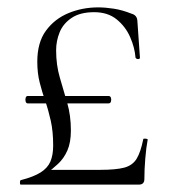

<svg xmlns="http://www.w3.org/2000/svg" viewBox="-20 -500 472 520"><path d="M99 -40H251Q294 -40 316.5 -46Q339 -52 350 -70Q361 -88 368 -123Q368 -125 374 -124.5Q380 -124 380 -122Q376 -101 373.5 -71Q371 -41 371 -15Q371 0 356 0H36Q34 0 34 -5.5Q34 -11 36 -12Q71 -21 90 -33Q109 -45 116.5 -62.5Q124 -80 124 -106Q124 -144 117.5 -173Q111 -202 102.5 -226.5Q94 -251 87.5 -276.5Q81 -302 81 -333Q81 -385 104.5 -417Q128 -449 165.5 -464.5Q203 -480 246 -480Q265 -480 288 -476.5Q311 -473 336 -463Q351 -459 352 -444L359 -344Q359 -340 354 -340Q349 -340 347 -344Q345 -371 332.5 -399.5Q320 -428 296 -447.5Q272 -467 235 -467Q197 -467 174 -451.5Q151 -436 141.5 -412.5Q132 -389 132 -364Q132 -324 142 -290Q152 -256 162 -221.5Q172 -187 172 -147Q172 -114 162.5 -92.5Q153 -71 137.5 -56.5Q122 -42 105 -30ZM55 -240H274Q279 -240 280.5 -235Q282 -230 280.5 -225Q279 -220 274 -220H55Q51 -220 49.5 -225Q48 -230 49.5 -235Q51 -240 55 -240Z"/></svg>

Font: Cormorant Garamond Light
Style: Regular
Weight: 300
Designer: Christian Thalmann (Catharsis Fonts)
Foundry: Catharsis Fonts
Version: Version 4.001